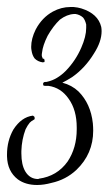

<svg xmlns="http://www.w3.org/2000/svg" viewBox="-20 -528 310 548"><path d="M181 -508Q181 -508 190 -508Q202 -507 212 -504Q260 -489 269 -451Q270 -445 270 -439Q270 -409 248 -375Q223 -334 186 -308Q170 -298 158 -292Q185 -285 204 -267Q239 -232 245 -176Q246 -165 246 -155Q246 -89 198 -43Q168 -15 127 -6Q105 0 86 0Q53 0 31 -16Q1 -39 0 -82Q0 -85 0 -87Q0 -126 18 -158Q41 -194 74 -198Q77 -196 78 -195Q80 -190 78 -187L76 -186Q70 -183 65 -178Q59 -171 53 -159Q42 -130 41 -97Q41 -93 41 -90Q41 -58 52 -39Q65 -17 89 -17Q90 -17 91 -18Q143 -25 173 -67Q199 -106 199 -159Q199 -162 199 -164Q199 -214 176 -246Q154 -278 118 -283Q118 -283 110 -283H109Q106 -283 104 -284Q102 -289 104 -292L107 -294H108Q114 -294 116 -295Q143 -301 168 -326Q196 -355 212 -392Q226 -424 226 -448Q226 -453 226 -458Q223 -471 217 -478Q208 -486 196 -488Q193 -488 191 -488Q171 -487 151 -472Q132 -454 116 -426Q102 -398 100 -378Q98 -368 101 -364Q101 -362 102 -361Q104 -360 106 -360Q108 -355 107 -351Q103 -350 102 -350Q88 -352 79 -361Q72 -370 70 -384Q69 -389 69 -394Q69 -418 82 -444Q100 -478 131 -495Q155 -508 181 -508Z"/></svg>

Font: Maria
Style: Christmas
Weight: 400
Designer: Muhammad Yoni
Version: Version 001.000